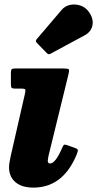

<svg xmlns="http://www.w3.org/2000/svg" viewBox="-20 -831 441 872"><path d="M291 -493.5 201 -126Q200 -121.5 198.5 -113Q197 -104.5 197 -101Q197 -88.5 207 -88.5Q231.5 -88.5 261 -156.5Q266.5 -169.5 270 -172.8Q273.5 -176 286 -171.5L323 -158Q335.5 -154 333.5 -145.5Q331.5 -137 326 -124Q264 21 131.5 21Q78.5 21 49.8 -4Q21 -29 21 -71.5Q21 -83.5 24.2 -99.5Q27.5 -115.5 29.5 -126L93 -404Q96.5 -419.5 94.8 -424Q93 -428.5 78.5 -428.5H50.5Q36.5 -428.5 33 -432.2Q29.5 -436 29.5 -450V-501Q29.5 -514 33.8 -517Q38 -520 50 -520H268Q289.5 -520 292.5 -515.8Q295.5 -511.5 291 -493.5ZM380.5 -781Q405.5 -749 400.2 -717.8Q395 -686.5 363.5 -670L209.5 -587Q200.5 -581.5 193 -589.5L147 -636.5Q139 -645.5 147.5 -654L259.5 -785.5Q275 -804 298.2 -808.8Q321.5 -813.5 344 -806.2Q366.5 -799 380.5 -781Z"/></svg>

Font: Besley* Narrow Heavy
Style: Italic
Weight: 800
Width: 4
Italic angle: -13°
Designer: Owen Earl
Foundry: indestructible type*
Version: Version 3.000; ttfautohint (v1.8.3)